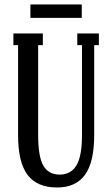

<svg xmlns="http://www.w3.org/2000/svg" viewBox="-20 -830 500 860"><path d="M116.2 -750V-810.1H346.2V-750ZM235.8 9.8Q146 9.8 103.5 -46.6Q61 -103 61 -225.1V-627.9H40V-680.2H171.9V-627.9H150.9V-225.1Q150.9 -128.4 174.1 -88.1Q197.3 -47.9 247.1 -47.9Q296.9 -47.9 322 -88.6Q347.2 -129.4 347.2 -225.1V-627.9H326.2V-680.2H422.9V-627.9H401.9V-225.1Q401.9 -103.5 360.6 -46.9Q319.3 9.8 235.8 9.8Z"/></svg>

Font: Margherita Semibold
Style: Regular
Weight: 600
Designer: James Puckett
Foundry: Dunwich Type Founders
Version: Version 1.008;hotconv 1.0.109;makeotfexe 2.5.65596